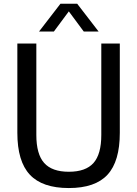

<svg xmlns="http://www.w3.org/2000/svg" viewBox="-20 -966 712 996"><path d="M337 9.5Q199.5 9.5 134.8 -59.8Q70 -129 70 -277V-740H168.5V-266Q168.5 -166 209.2 -120.5Q250 -75 337 -75Q424.5 -75 465 -120.5Q505.5 -166 505.5 -266V-740H601.5V-277Q601.5 -129 537.8 -59.8Q474 9.5 337 9.5ZM182.5 -802.5 293.5 -946.5H380.5L491.5 -802.5H414.5L337 -907L259.5 -802.5Z"/></svg>

Font: Encode Sans Semi Condensed Medium
Style: Regular
Weight: 500
Width: 4
Designer: Multiple Designers
Foundry: Impallari Type
Version: Version 3.000; ttfautohint (v1.8.3) -l 8 -r 50 -G 200 -x 14 